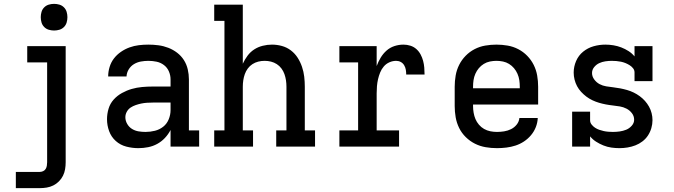

<svg xmlns="http://www.w3.org/2000/svg" viewBox="-20 -759 3490 994"><path d="M62 215V131H186Q195 131 203.5 127Q212 123 216.5 115.5Q221 108 222.5 99Q224 90 224 81V-436H121V-520H320V81Q320 99 317 117Q314 135 306 151Q298 167 285 180Q272 193 256 201Q240 209 222 212Q204 215 186 215ZM260 -601Q246 -601 232.5 -605Q219 -609 209 -619Q199 -629 195 -642.5Q191 -656 191 -670Q191 -684 195 -697.5Q199 -711 209 -721Q219 -731 232.5 -735Q246 -739 260 -739Q274 -739 287.5 -735Q301 -731 311 -721Q321 -711 325 -697.5Q329 -684 329 -670Q329 -656 325 -642.5Q321 -629 311 -619Q301 -609 287.5 -605Q274 -601 260 -601Z M696 8Q665 8 634 0Q603 -8 579.5 -29Q556 -50 545 -80Q534 -110 534 -142Q534 -169 542 -196Q550 -223 568.5 -243.5Q587 -264 611.5 -277.5Q636 -291 662 -298.5Q688 -306 715.5 -308.5Q743 -311 771 -311H863V-348Q863 -369 854.5 -389Q846 -409 829 -422Q812 -435 791 -439.5Q770 -444 748 -444Q729 -444 709.5 -440.5Q690 -437 673.5 -427Q657 -417 646.5 -400Q636 -383 635 -363H540Q540 -388 547.5 -412.5Q555 -437 570 -456.5Q585 -476 606 -490.5Q627 -505 650.5 -513.5Q674 -522 698.5 -525Q723 -528 748 -528Q775 -528 801 -524.5Q827 -521 851.5 -511.5Q876 -502 897 -486Q918 -470 932 -448Q946 -426 952 -400Q958 -374 958 -348V-84H1011V0H863V-86Q851 -63 833.5 -44.5Q816 -26 794 -14Q772 -2 747 3Q722 8 696 8ZM733 -76Q758 -76 782 -82Q806 -88 825 -103Q844 -118 853.5 -141.5Q863 -165 863 -189V-228H771Q756 -228 741 -227Q726 -226 711.5 -223Q697 -220 682.5 -215Q668 -210 656 -202Q644 -194 636.5 -180.5Q629 -167 629 -152Q629 -134 638.5 -117.5Q648 -101 663.5 -91.5Q679 -82 697 -79Q715 -76 733 -76Z M1089 0V-84H1142V-651H1089V-735H1237V-429Q1247 -451 1261.5 -470.5Q1276 -490 1296 -503Q1316 -516 1340 -522Q1364 -528 1388 -528Q1414 -528 1439.5 -521Q1465 -514 1486 -498Q1507 -482 1521 -460Q1535 -438 1543.5 -413Q1552 -388 1555 -362Q1558 -336 1558 -310V-84H1611V0H1410V-84H1463V-310Q1463 -327 1460.5 -343.5Q1458 -360 1452.5 -375.5Q1447 -391 1437 -404.5Q1427 -418 1413 -427Q1399 -436 1383 -440Q1367 -444 1350 -444Q1333 -444 1317 -440Q1301 -436 1287 -427Q1273 -418 1263 -404.5Q1253 -391 1247.5 -375.5Q1242 -360 1239.5 -343.5Q1237 -327 1237 -310V-84H1290V0Z M1737 0V-84H1834V-436H1737V-520H1930V-417Q1938 -439 1950.5 -460Q1963 -481 1981 -497Q1999 -513 2022 -520.5Q2045 -528 2069 -528Q2087 -528 2104.5 -522.5Q2122 -517 2135.5 -505Q2149 -493 2157.5 -477Q2166 -461 2170.5 -444Q2175 -427 2176.5 -409Q2178 -391 2178 -373H2083Q2083 -385 2081 -397.5Q2079 -410 2072.5 -421Q2066 -432 2055 -438Q2044 -444 2031 -444Q2013 -444 1996 -436.5Q1979 -429 1967 -415Q1955 -401 1948 -383.5Q1941 -366 1937 -348.5Q1933 -331 1931.5 -312.5Q1930 -294 1930 -276V-84H2046V0Z M2553 8Q2523 8 2494 3Q2465 -2 2439 -15Q2413 -28 2391.5 -49Q2370 -70 2357 -96.5Q2344 -123 2339 -152Q2334 -181 2334 -210V-310Q2334 -339 2339 -368Q2344 -397 2357 -423Q2370 -449 2390.5 -470Q2411 -491 2437 -504.5Q2463 -518 2492 -523Q2521 -528 2550 -528Q2579 -528 2608 -523Q2637 -518 2663 -504.5Q2689 -491 2709.5 -470Q2730 -449 2743 -423Q2756 -397 2761 -368Q2766 -339 2766 -310V-218H2429V-210Q2429 -193 2432 -175.5Q2435 -158 2441.5 -142.5Q2448 -127 2459.5 -113.5Q2471 -100 2486 -91.5Q2501 -83 2518 -79.5Q2535 -76 2553 -76Q2571 -76 2590 -79Q2609 -82 2626 -90.5Q2643 -99 2655 -114Q2667 -129 2669 -148H2764Q2763 -124 2754 -101Q2745 -78 2729 -59Q2713 -40 2692.5 -26.5Q2672 -13 2649 -5.5Q2626 2 2601.5 5Q2577 8 2553 8ZM2429 -302H2671V-310Q2671 -327 2668.5 -344Q2666 -361 2659 -377Q2652 -393 2641 -406Q2630 -419 2615.5 -428Q2601 -437 2584 -440.5Q2567 -444 2550 -444Q2533 -444 2516 -440.5Q2499 -437 2484.5 -428Q2470 -419 2459 -406Q2448 -393 2441 -377Q2434 -361 2431.5 -344Q2429 -327 2429 -310Z M3187 8Q3166 8 3145 5Q3124 2 3104 -6Q3084 -14 3066 -25.5Q3048 -37 3035 -53V0H2942V-181H3035V-136Q3035 -124 3043 -114Q3051 -104 3061 -97.5Q3071 -91 3082.5 -87Q3094 -83 3105.5 -80.5Q3117 -78 3129 -77Q3141 -76 3153 -76Q3171 -76 3188.5 -78.5Q3206 -81 3222 -87.5Q3238 -94 3250.5 -108Q3263 -122 3263 -139Q3263 -158 3251.5 -173Q3240 -188 3223.5 -196.5Q3207 -205 3189 -208Q3171 -211 3152.5 -213Q3134 -215 3116 -218.5Q3098 -222 3081 -227Q3064 -232 3047 -240Q3030 -248 3015.5 -259Q3001 -270 2988.5 -283.5Q2976 -297 2967.5 -313Q2959 -329 2954.5 -347Q2950 -365 2950 -383Q2950 -414 2962.5 -443Q2975 -472 2999 -491.5Q3023 -511 3053 -519.5Q3083 -528 3114 -528Q3135 -528 3156 -524.5Q3177 -521 3196.5 -513.5Q3216 -506 3234 -494.5Q3252 -483 3265 -467V-520H3358V-339H3265V-384Q3265 -396 3257.5 -405.5Q3250 -415 3239.5 -421.5Q3229 -428 3218 -432.5Q3207 -437 3195 -439.5Q3183 -442 3171 -443Q3159 -444 3147 -444Q3131 -444 3114 -441.5Q3097 -439 3082 -432Q3067 -425 3056 -411.5Q3045 -398 3045 -381Q3045 -363 3056.5 -347.5Q3068 -332 3084 -323.5Q3100 -315 3118.5 -312Q3137 -309 3155 -307Q3173 -305 3191 -301.5Q3209 -298 3226.5 -293Q3244 -288 3260.5 -280Q3277 -272 3292 -261Q3307 -250 3319 -236.5Q3331 -223 3340 -207Q3349 -191 3353.5 -173Q3358 -155 3358 -137Q3358 -116 3352 -95.5Q3346 -75 3334.5 -57.5Q3323 -40 3306 -27Q3289 -14 3269.5 -6.5Q3250 1 3229 4.5Q3208 8 3187 8Z"/></svg>

Font: Iosevka Etoile Medium
Style: Regular
Weight: 500
Designer: Belleve Invis
Foundry: Belleve Invis
Version: Version 22.1.2; ttfautohint (v1.8.4)